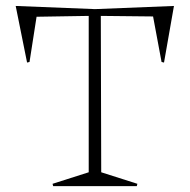

<svg xmlns="http://www.w3.org/2000/svg" viewBox="-20 -631 643 651"><path d="M33.2 -610.8 301.8 -600.1 569.8 -610.8 536.1 -418.9 527.8 -420.9 499 -575.2 321.8 -577.1 323.2 -46.9 445.8 -7.8 443.8 0H160.2L158.2 -7.8L280.8 -46.9V-577.1L104 -574.2L80.1 -420.9L71.8 -418.9Z"/></svg>

Font: Halibut Thin
Style: Regular
Weight: 250
Designer: Matteo Maggi
Foundry: Collletttivo
Version: Version 3.080 | FøM Fix